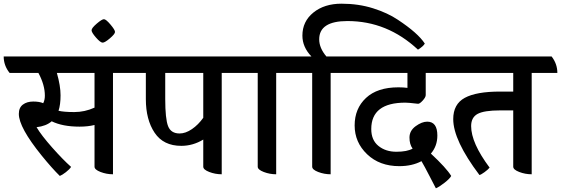

<svg xmlns="http://www.w3.org/2000/svg" viewBox="-62 -924 3039 1040"><path d="M690 -529H550V20Q515 20 482.5 7.5Q450 -5 450 -21V-247Q414 -238 369 -238Q277 -238 218 -267Q188 -241 136 -235Q162 -191 220.5 -125Q279 -59 323 -20Q315 -7 295 8.5Q275 24 262 29Q220 -12 164 -81Q40 -234 40 -307Q40 -341 62 -357.5Q84 -374 118 -374Q152 -374 172 -365Q181 -382 181 -406Q181 -464 146 -529H-10Q-42 -569 -42 -618H658Q690 -579 690 -529ZM450 -529H246Q266 -459 266 -408Q266 -357 255 -324Q284 -317 340.5 -317Q397 -317 450 -341Z M533.5 -716.5Q506 -693 494 -693Q482 -693 458 -720.5Q434 -748 434 -760Q434 -772 462 -796Q490 -820 501 -820Q512 -820 536.5 -791Q561 -762 561 -751Q561 -740 533.5 -716.5Z M1278 -529H1139V20Q1104 20 1071.5 7.5Q1039 -5 1039 -21V-168Q983 -134 920 -134Q823 -134 775.5 -205Q728 -276 728 -387V-529H638Q606 -569 606 -618H1246Q1278 -579 1278 -529ZM1039 -529H833V-388Q833 -280 848.5 -240.5Q864 -201 911 -201Q943 -201 977.5 -224.5Q1012 -248 1039 -286Z M1573 -529H1434V20Q1399 20 1366.5 7.5Q1334 -5 1334 -21V-529H1226Q1194 -569 1194 -618H1541Q1573 -579 1573 -529Z M1489 -618H1625Q1576 -669 1576 -731Q1576 -808 1635.5 -856Q1695 -904 1787.5 -904Q1880 -904 1959 -879Q2038 -854 2093 -817Q2202 -745 2239 -688Q2231 -673 2202 -655Q2036 -810 1820 -810Q1667 -810 1667 -711Q1667 -664 1706 -618H1836Q1868 -579 1868 -529H1729V20Q1694 20 1661.5 7.5Q1629 -5 1629 -21V-529H1521Q1489 -569 1489 -618Z M2244 -529V-409Q2244 -397 2227 -378.5Q2210 -360 2201 -362Q2150 -368 2134 -368Q1949 -368 1949 -225Q1949 -165 1988 -133.5Q2027 -102 2085 -102Q2143 -102 2173 -119Q2156 -142 2156 -179Q2156 -216 2189.5 -240.5Q2223 -265 2252 -265Q2307 -265 2307 -190Q2307 -133 2272 -92Q2356 -14 2382 29Q2375 43 2346.5 65.5Q2318 88 2299 96Q2292 83 2264.5 29.5Q2237 -24 2221 -51Q2170 -24 2101 -24Q1994 -24 1926.5 -88.5Q1859 -153 1859 -244.5Q1859 -336 1920.5 -393.5Q1982 -451 2096 -451Q2123 -451 2145 -448V-529H1811Q1779 -569 1779 -618H2372Q2404 -579 2404 -529Z M2957 -529H2818V20Q2783 20 2750.5 7.5Q2718 -5 2718 -21V-326H2647Q2560 -326 2525 -307Q2490 -288 2490 -241Q2490 -150 2590 -16Q2581 -5 2562.5 8.5Q2544 22 2535 24Q2393 -164 2393 -279Q2393 -360 2455.5 -394Q2518 -428 2647 -428H2718V-529H2352Q2320 -569 2320 -618H2926Q2957 -578 2957 -529Z"/></svg>

Font: Karma SemiBold
Style: Regular
Weight: 600
Designer: Joana Correia
Foundry: Indian Type Foundry
Version: Version 1.202;PS 1.0;hotconv 1.0.78;makeotf.lib2.5.61930; tt